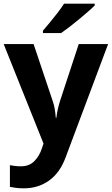

<svg xmlns="http://www.w3.org/2000/svg" viewBox="-20 -786 609 1046"><path d="M0 -546H163L266 -239Q274 -217 278 -193.5Q282 -170 284 -144H287Q290 -170 295.5 -193.5Q301 -217 308 -239L409 -546H569L338 70Q307 155 247.5 197.5Q188 240 110 240Q85 240 66.5 237.5Q48 235 34 232V114Q45 116 60.5 118Q76 120 93 120Q140 120 167.5 91.5Q195 63 208 23L217 -4ZM496 -756Q482 -742 459 -722Q436 -702 409.5 -680Q383 -658 357.5 -638.5Q332 -619 313 -606H214V-619Q230 -638 251.5 -663.5Q273 -689 294 -716.5Q315 -744 329 -766H496Z"/></svg>

Font: Noto Sans Vithkuqi
Style: Bold
Weight: 700
Version: Version 1.001; ttfautohint (v1.8.4.7-5d5b)